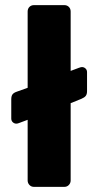

<svg xmlns="http://www.w3.org/2000/svg" viewBox="-20 -730 383 750"><path d="M113 0Q102 0 95 -7.5Q88 -15 88 -25V-262L56 -250Q49 -247 44 -247Q36 -247 30 -252.5Q24 -258 24 -267V-342Q24 -355 29 -361.5Q34 -368 46 -372L88 -387V-685Q88 -696 95 -703Q102 -710 113 -710H231Q242 -710 249 -703Q256 -696 256 -685V-453L288 -465Q296 -468 300 -468Q308 -468 314 -462.5Q320 -457 320 -448V-374Q320 -362 315 -355.5Q310 -349 298 -344L256 -327V-25Q256 -15 249 -7.5Q242 0 231 0Z"/></svg>

Font: Rubik
Style: Bold
Weight: 700
Designer: Hubert and Fischer
Foundry: Hubert and Fischer
Version: Version 2.300;gftools[0.9.30]